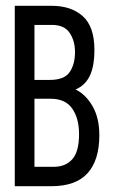

<svg xmlns="http://www.w3.org/2000/svg" viewBox="-20 -643 390 663"><path d="M31 0V-623H158Q226 -623 266 -587Q306 -551 306 -471Q306 -414 290 -381Q274 -348 241 -334Q276 -317 299.5 -276.5Q323 -236 323 -176Q323 -90 282.5 -45Q242 0 157 0ZM99 -367H152Q202 -367 220.5 -394Q239 -421 239 -463Q239 -502 220.5 -529.5Q202 -557 159 -557H99ZM99 -67H166Q206 -67 229.5 -93Q253 -119 253 -180Q253 -234 229.5 -268Q206 -302 155 -302H99Z"/></svg>

Font: Inconsolata ExtraCondensed Medium
Style: Regular
Weight: 500
Width: 2
Monospace: yes
Designer: Raph Levien, Cyreal, Brenton Simpson
Foundry: Raph Levien, Cyreal, Google
Version: Version 3.001; ttfautohint (v1.8.2.53-6de2)